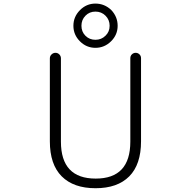

<svg xmlns="http://www.w3.org/2000/svg" viewBox="-20 -1043 1040 1051"><path d="M557.6 -847.7Q580.1 -869.1 580.1 -901.9Q580.1 -934.6 557.6 -957Q535.2 -979.5 502.4 -979.5Q469.7 -979.5 447.8 -957Q425.8 -934.6 425.8 -901.9Q425.8 -869.1 447.8 -847.2Q469.7 -825.2 502.4 -825.2Q535.2 -825.2 557.6 -847.7ZM588.9 -988.3Q624 -951.2 624 -901.9Q624 -852.5 587.9 -816.9Q551.8 -781.2 502.4 -781.2Q453.1 -781.2 417.5 -816.9Q381.8 -852.5 381.8 -901.9Q381.8 -951.2 417.5 -987.3Q453.1 -1023.4 502.4 -1023.4Q551.8 -1023.4 588.9 -988.3ZM252.9 -269.5V-723.6Q252.9 -736.3 262.2 -745.1Q271.5 -753.9 283.7 -753.9Q295.9 -753.9 304.7 -745.1Q313.5 -736.3 313.5 -723.6V-267.6Q313.5 -65.4 503.9 -65.4Q693.4 -65.4 693.4 -267.6V-724.6Q693.4 -737.3 702.1 -745.6Q710.9 -753.9 722.7 -753.9Q734.4 -753.9 743.2 -745.6Q752 -737.3 752 -724.6V-269.5Q752 -142.6 687.5 -77.6Q623 -12.7 502.9 -12.7Q382.8 -12.7 317.9 -77.6Q252.9 -142.6 252.9 -269.5Z"/></svg>

Font: Gen Jyuu Gothic L Monospace Light
Style: Regular
Weight: 300
Designer: [Source Han Sans]
Ryoko NISHIZUKA  (kana & ideographs); Paul D. Hunt (Latin, Greek & Cyrillic); Wenlong ZHANG  (bopomofo
Version: Version 1.002.20150607